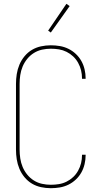

<svg xmlns="http://www.w3.org/2000/svg" viewBox="-20 -981 540 1009"><path d="M247 8Q221 8 195.5 2.5Q170 -3 148 -16Q126 -29 109 -49.5Q92 -70 82 -94Q72 -118 68 -143.5Q64 -169 64 -195V-540Q64 -566 68 -591.5Q72 -617 82 -641Q92 -665 109 -685.5Q126 -706 148 -719Q170 -732 195.5 -737.5Q221 -743 247 -743Q271 -743 294.5 -739Q318 -735 339.5 -724.5Q361 -714 378.5 -697.5Q396 -681 407.5 -660.5Q419 -640 424.5 -616.5Q430 -593 430 -570V-567H411V-569Q411 -591 406 -611.5Q401 -632 390.5 -651Q380 -670 364.5 -684.5Q349 -699 330 -708.5Q311 -718 290 -721.5Q269 -725 247 -725Q224 -725 201 -720Q178 -715 158 -702.5Q138 -690 123 -671.5Q108 -653 99 -631.5Q90 -610 86.5 -586.5Q83 -563 83 -540V-195Q83 -172 86.5 -148.5Q90 -125 99 -103.5Q108 -82 123 -63.5Q138 -45 158 -32.5Q178 -20 201 -15Q224 -10 247 -10Q269 -10 290 -13.5Q311 -17 330 -26.5Q349 -36 364.5 -50.5Q380 -65 390.5 -84Q401 -103 406 -123.5Q411 -144 411 -166V-168H430V-165Q430 -142 424.5 -118.5Q419 -95 407.5 -74.5Q396 -54 378.5 -37.5Q361 -21 339.5 -10.5Q318 0 294.5 4Q271 8 247 8ZM247 -810 233 -820 329 -961 346 -949Z"/></svg>

Font: Iosevka SS18 Thin
Style: Regular
Weight: 100
Monospace: yes
Designer: Belleve Invis
Foundry: Belleve Invis
Version: Version 25.1.1; ttfautohint (v1.8.4)